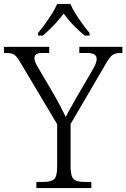

<svg xmlns="http://www.w3.org/2000/svg" viewBox="-28 -951 639 971"><path d="M156 0V-31H195Q230 -31 245.5 -44.5Q261 -58 261 -109V-323L75 -635Q58 -664 45.5 -673.5Q33 -683 3 -683H-8V-714H221V-683H188Q162 -683 154 -675.5Q146 -668 146 -657Q146 -646 152 -633Q158 -620 166 -607L243 -476Q261 -445 276.5 -415Q292 -385 305 -359Q313 -377 328 -403.5Q343 -430 361 -462L441 -599Q461 -633 461 -652Q461 -667 450 -675Q439 -683 412 -683H373V-714H591V-683H580Q553 -683 539 -671.5Q525 -660 504 -623L329 -324V-111Q329 -59 344.5 -45Q360 -31 395 -31H434V0ZM164 -784Q180 -803 199 -829Q218 -855 235 -882Q252 -909 261 -931H328Q337 -909 354 -882Q371 -855 390 -829Q409 -803 425 -784V-771H400Q336 -824 294 -882Q271 -852 246 -825.5Q221 -799 189 -771H164Z"/></svg>

Font: Noto Serif Hentaigana Light
Style: Regular
Weight: 300
Designer: Kazuhiro Yamada
Foundry: nipponia
Version: Version 1.000; ttfautohint (v1.8.4.7-5d5b)